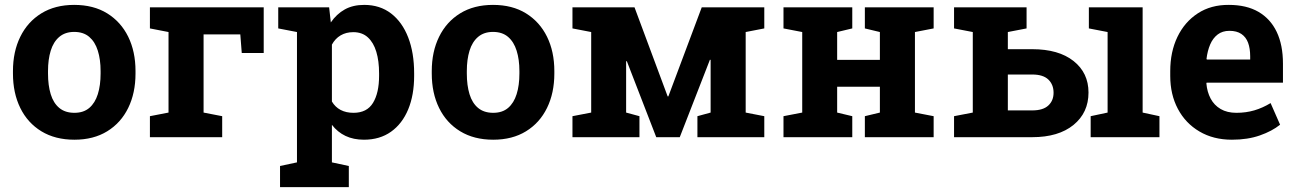

<svg xmlns="http://www.w3.org/2000/svg" viewBox="-20 -558 5274 781"><path d="M282.7 10.3Q204.6 10.3 148.4 -23.9Q92.3 -58.1 62.5 -118.9Q32.7 -179.7 32.7 -258.8V-269Q32.7 -347.7 62.5 -408.4Q92.3 -469.2 148.2 -503.7Q204.1 -538.1 281.7 -538.1Q360.4 -538.1 416 -503.7Q471.7 -469.2 501.5 -408.7Q531.2 -348.1 531.2 -269V-258.8Q531.2 -179.7 501.5 -118.9Q471.7 -58.1 416 -23.9Q360.4 10.3 282.7 10.3ZM282.7 -99.1Q319.8 -99.1 343.3 -119.1Q366.7 -139.2 377.9 -175Q389.2 -210.9 389.2 -258.8V-269Q389.2 -315.9 377.9 -351.8Q366.7 -387.7 343 -408Q319.3 -428.2 281.7 -428.2Q245.1 -428.2 221.2 -408Q197.3 -387.7 186.3 -351.8Q175.3 -315.9 175.3 -269V-258.8Q175.3 -210.9 186.3 -174.8Q197.3 -138.7 221.2 -118.9Q245.1 -99.1 282.7 -99.1Z M589.8 0V-85.4L665.5 -100.1V-427.7L589.8 -442.4V-528.3H1052.7V-342.3H963.4L957.5 -418H808.1V-100.1L883.8 -85.4V0Z M1119.1 203.1V117.2L1188 102.5V-427.7L1111.8 -442.4V-528.3H1318.8L1325.7 -466.8Q1349.1 -501 1382.3 -519.5Q1415.5 -538.1 1461.4 -538.1Q1525.4 -538.1 1570.8 -503.2Q1616.2 -468.3 1640.4 -405.8Q1664.6 -343.3 1664.6 -259.8V-249.5Q1664.6 -171.4 1640.4 -113Q1616.2 -54.7 1570.6 -22.2Q1524.9 10.3 1460.4 10.3Q1418 10.3 1385.5 -5.1Q1353 -20.5 1330.1 -50.3V102.5L1398.9 117.2V203.1ZM1418 -99.1Q1472.7 -99.1 1497.3 -139.6Q1522 -180.2 1522 -249.5V-259.8Q1522 -310.1 1510.7 -347.4Q1499.5 -384.8 1476.3 -406Q1453.1 -427.2 1417 -427.2Q1387.7 -427.2 1365.5 -414.1Q1343.3 -400.9 1330.1 -376.5V-145Q1343.3 -122.6 1365.5 -110.8Q1387.7 -99.1 1418 -99.1Z M1986.3 10.3Q1908.2 10.3 1852.1 -23.9Q1795.9 -58.1 1766.1 -118.9Q1736.3 -179.7 1736.3 -258.8V-269Q1736.3 -347.7 1766.1 -408.4Q1795.9 -469.2 1851.8 -503.7Q1907.7 -538.1 1985.4 -538.1Q2064 -538.1 2119.6 -503.7Q2175.3 -469.2 2205.1 -408.7Q2234.9 -348.1 2234.9 -269V-258.8Q2234.9 -179.7 2205.1 -118.9Q2175.3 -58.1 2119.6 -23.9Q2064 10.3 1986.3 10.3ZM1986.3 -99.1Q2023.4 -99.1 2046.9 -119.1Q2070.3 -139.2 2081.5 -175Q2092.8 -210.9 2092.8 -258.8V-269Q2092.8 -315.9 2081.5 -351.8Q2070.3 -387.7 2046.6 -408Q2022.9 -428.2 1985.4 -428.2Q1948.7 -428.2 1924.8 -408Q1900.9 -387.7 1889.9 -351.8Q1878.9 -315.9 1878.9 -269V-258.8Q1878.9 -210.9 1889.9 -174.8Q1900.9 -138.7 1924.8 -118.9Q1948.7 -99.1 1986.3 -99.1Z M2308.6 0V-85.4L2384.8 -100.1V-427.7L2308.6 -442.4V-528.3H2384.8H2561L2695.8 -166H2698.7L2834.5 -528.3H3013.2H3088.9V-442.4L3013.2 -427.7V-100.1L3088.9 -85.4V0H2816.9V-85.4L2870.6 -100.1V-314.5L2867.7 -314.9L2745.1 0H2649.4L2529.8 -309.1L2526.9 -308.6V-100.1L2581.1 -85.4V0Z M3167 0V-85.4L3243.2 -100.1V-427.7L3167 -442.4V-528.3H3446.8V-442.4L3385.3 -427.7V-314.5H3559.1V-427.7L3498 -442.4V-528.3H3559.1H3701.7H3777.8V-442.4L3701.7 -427.7V-100.1L3777.8 -85.4V0H3498V-85.4L3559.1 -100.1V-205.1H3385.3V-100.1L3446.8 -85.4V0Z M4079.6 -108.9H4178.7Q4222.7 -108.9 4244.1 -128.7Q4265.6 -148.4 4265.6 -180.7Q4265.6 -213.9 4244.4 -234.4Q4223.1 -254.9 4178.7 -254.9H4079.6ZM4416.5 0V-85.4L4485.4 -100.1V-427.7L4409.2 -442.4V-528.3H4627.9V-100.1L4696.3 -85.4V0ZM4178.7 -357.9Q4286.1 -357.9 4346.9 -309.8Q4407.7 -261.7 4407.7 -181.6Q4407.7 -99.6 4346.7 -49.8Q4285.6 0 4178.7 0H3860.8V-85.4L3937 -100.1V-427.7L3860.8 -442.4V-528.3H4155.8V-442.4L4079.6 -427.7V-357.9Z M4991.2 10.3Q4915.5 10.3 4858.9 -23.2Q4802.2 -56.6 4771.2 -115.2Q4740.2 -173.8 4740.2 -249V-268.6Q4740.2 -347.2 4769.5 -408Q4798.8 -468.8 4852.3 -503.7Q4905.8 -538.6 4978.5 -538.1Q5050.3 -538.1 5099.1 -509.8Q5147.9 -481.4 5173.3 -428.2Q5198.7 -375 5198.7 -299.3V-221.7H4888.2L4887.2 -218.8Q4890.1 -184.1 4904.5 -157Q4918.9 -129.9 4945.3 -114.5Q4971.7 -99.1 5009.3 -99.1Q5048.3 -99.1 5082.3 -109.1Q5116.2 -119.1 5148.4 -138.7L5187 -50.8Q5154.3 -24.4 5104.7 -7.1Q5055.2 10.3 4991.2 10.3ZM4889.2 -315.9H5065.4V-328.6Q5065.4 -360.8 5056.9 -384Q5048.3 -407.2 5029.5 -419.9Q5010.7 -432.6 4981 -432.6Q4952.6 -432.6 4933.1 -417.7Q4913.6 -402.8 4902.6 -377Q4891.6 -351.1 4887.7 -318.4Z"/></svg>

Font: Roboto Slab LO
Style: Bold
Weight: 700
Designer: Google
Version: Version 2.000